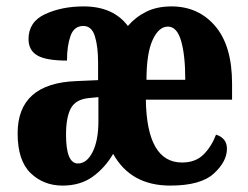

<svg xmlns="http://www.w3.org/2000/svg" viewBox="-20 -569 775 599"><path d="M175 10Q231 10 269.5 -18Q308 -46 333 -89Q388 10 511 10Q606 10 647 -27.5Q688 -65 688 -105Q688 -138 654 -149Q640 -112 615 -87Q590 -62 548 -62Q438 -62 435 -258H704V-308Q704 -426 651.5 -487.5Q599 -549 515 -549Q470 -549 436.5 -532.5Q403 -516 379 -488Q333 -549 241 -549Q173 -549 121 -525Q69 -501 69 -447Q69 -412 96.5 -396Q124 -380 189 -380Q189 -426 200 -457Q211 -488 240 -488Q266 -488 276 -456Q286 -424 286 -374V-319L218 -316Q35 -309 35 -153Q35 -68 75.5 -29Q116 10 175 10ZM437 -320Q437 -402 456 -444Q475 -486 504 -486Q532 -486 545 -441.5Q558 -397 558 -320ZM223 -59Q186 -59 186 -149Q186 -203 201 -231Q216 -259 257 -263L287 -266V-191Q287 -131 269 -95Q251 -59 223 -59Z"/></svg>

Font: Noto Serif ExtraCondensed Extra
Style: Regular
Weight: 800
Width: 3
Designer: Monotype Design Team
Foundry: Monotype Imaging Inc.
Version: Version 1.002